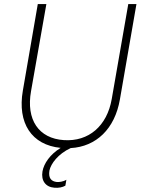

<svg xmlns="http://www.w3.org/2000/svg" viewBox="-20 -720 700 940"><path d="M246 199C267 201 286 197 300 189L305 160C289 170 268 172 258 171C231 168 216 152 222 115C229 81 265 33 326 5C451 -2 542 -89 567 -233L648 -700H608L527 -235C504 -103 414 -26 293 -34C169 -42 107 -134 132 -274L207 -700H165L92 -277C64 -117 135 -10 277 4C225 36 195 80 188 119C180 165 204 196 246 199Z"/></svg>

Font: Fixel Text 20240404 ExtraLight
Style: Italic
Weight: 200
Width: 4
Italic angle: -10°
Designer: AlfaBravo + MacPaw
Foundry: Kyrylo Tkachov, Marchela Mozhyna, Serhii Makarenko, Maria Weinstein, Zakhar Kryvoshyya
Version: Version 1.211;Glyphs 3.2 (3225)